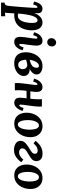

<svg xmlns="http://www.w3.org/2000/svg" viewBox="1226 -2028 1058 3549"><g transform="rotate(90 1754.5 -254.0)"><path d="M28 255V190Q53 190 65.5 178.5Q78 167 83.5 146.5Q89 126 91 100Q102 -17 109 -102.5Q116 -188 119.5 -246Q123 -304 124.5 -338.5Q126 -373 126 -389Q126 -407 121.5 -412.5Q117 -418 111 -418Q100 -418 88 -401Q76 -384 63 -339L9 -355Q13 -376 22 -403Q31 -430 47 -454.5Q63 -479 86.5 -495Q110 -511 143 -511Q175 -511 200 -492Q225 -473 225 -420Q225 -401 224 -389Q223 -377 221 -360H222Q246 -420 275.5 -453Q305 -486 336 -498.5Q367 -511 393 -511Q441 -511 474 -487Q507 -463 524 -420Q541 -377 541 -320Q541 -225 510.5 -150Q480 -75 417.5 -32Q355 11 259 11Q254 11 244.5 11Q235 11 227 10Q225 58 223 90.5Q221 123 219 144.5Q217 166 215 182Q231 180 251 179.5Q271 179 281 179V255ZM271 -55Q305 -55 328.5 -74.5Q352 -94 367 -125Q382 -156 390.5 -192Q399 -228 402 -261.5Q405 -295 405 -319Q405 -356 399 -378Q393 -400 382 -410Q371 -420 356 -420Q336 -420 318.5 -404Q301 -388 286.5 -356Q272 -324 261 -277Q250 -230 242 -168Q239 -143 236 -116.5Q233 -90 231 -61Q242 -58 253.5 -56.5Q265 -55 271 -55Z M731 -511Q783 -511 803.5 -479.5Q824 -448 824 -395Q824 -371 819 -330Q814 -289 808 -244Q802 -199 797 -162Q792 -125 792 -108Q792 -92 797 -87Q802 -82 807 -82Q819 -82 831 -99Q843 -116 856 -161L910 -145Q906 -124 894.5 -97Q883 -70 864 -45.5Q845 -21 818.5 -5Q792 11 758 11Q703 11 682.5 -19Q662 -49 662 -102Q662 -131 667 -171Q672 -211 678.5 -253Q685 -295 690 -331.5Q695 -368 695 -392Q695 -409 690 -413.5Q685 -418 679 -418Q668 -418 656 -401Q644 -384 631 -339L577 -355Q581 -376 593 -403Q605 -430 624.5 -454.5Q644 -479 670.5 -495Q697 -511 731 -511ZM766 -763Q799 -763 819.5 -739Q840 -715 838 -680Q837 -646 815 -622.5Q793 -599 760 -599Q726 -599 705.5 -622.5Q685 -646 686 -680Q688 -715 712 -739Q736 -763 766 -763Z M1148 11Q1077 11 1032 -17Q987 -45 966.5 -94Q946 -143 946 -205Q946 -261 962.5 -315.5Q979 -370 1011.5 -414Q1044 -458 1092 -484.5Q1140 -511 1204 -511Q1244 -511 1278.5 -499Q1313 -487 1335 -462.5Q1357 -438 1357 -402Q1357 -358 1316 -316Q1275 -274 1175 -252L1177 -232L1084 -208Q1088 -138 1111 -100Q1134 -62 1178 -62Q1214 -62 1236.5 -85.5Q1259 -109 1259 -146Q1259 -173 1245.5 -195.5Q1232 -218 1203.5 -226.5Q1175 -235 1129 -220L1122 -259Q1200 -279 1251 -277Q1302 -275 1331.5 -259Q1361 -243 1373 -218Q1385 -193 1385 -166Q1385 -117 1354 -77Q1323 -37 1269.5 -13Q1216 11 1148 11ZM1086 -274Q1143 -288 1173.5 -304.5Q1204 -321 1217 -342Q1230 -363 1232 -390Q1235 -421 1226 -433Q1217 -445 1198 -445Q1171 -445 1148 -422.5Q1125 -400 1109 -361.5Q1093 -323 1086 -274Z M1878 11Q1857 11 1835.5 2.5Q1814 -6 1800 -28Q1786 -50 1786 -90Q1786 -113 1790 -146Q1794 -179 1798 -217L1659 -216Q1655 -182 1651.5 -146Q1648 -110 1648 -77Q1648 -55 1649 -34Q1650 -13 1651 0H1518Q1516 -15 1515.5 -26.5Q1515 -38 1515 -48Q1515 -69 1517.5 -98.5Q1520 -128 1524 -161.5Q1528 -195 1532 -228Q1536 -255 1539.5 -280.5Q1543 -306 1545.5 -327.5Q1548 -349 1549.5 -366Q1551 -383 1551 -392Q1551 -406 1548 -412Q1545 -418 1537 -418Q1526 -418 1514 -401Q1502 -384 1489 -339L1434 -355Q1439 -376 1450.5 -403Q1462 -430 1481.5 -454.5Q1501 -479 1527.5 -495Q1554 -511 1588 -511Q1616 -511 1636.5 -500.5Q1657 -490 1668.5 -464.5Q1680 -439 1680 -395Q1680 -379 1676.5 -350Q1673 -321 1668 -286H1806Q1810 -320 1812.5 -356Q1815 -392 1816 -428.5Q1817 -465 1814 -500H1948Q1950 -479 1950.5 -470.5Q1951 -462 1951 -452Q1951 -426 1947.5 -388Q1944 -350 1938.5 -308Q1933 -266 1927 -225.5Q1921 -185 1917.5 -154Q1914 -123 1914 -108Q1914 -92 1918.5 -87Q1923 -82 1928 -82Q1939 -82 1951 -99Q1963 -116 1976 -161L2030 -145Q2026 -124 2014 -97Q2002 -70 1983 -45.5Q1964 -21 1937.5 -5Q1911 11 1878 11Z M2315 -511Q2371 -511 2416.5 -485Q2462 -459 2489 -409Q2516 -359 2516 -288Q2516 -209 2485.5 -140.5Q2455 -72 2399 -30.5Q2343 11 2265 11Q2198 11 2153 -19.5Q2108 -50 2086 -102Q2064 -154 2064 -216Q2064 -296 2094.5 -363Q2125 -430 2181.5 -470.5Q2238 -511 2315 -511ZM2300 -445Q2270 -446 2247.5 -418.5Q2225 -391 2212.5 -345Q2200 -299 2200 -244Q2200 -214 2203.5 -181Q2207 -148 2216.5 -119.5Q2226 -91 2241.5 -73Q2257 -55 2281 -55Q2307 -55 2325 -75Q2343 -95 2354.5 -126.5Q2366 -158 2371.5 -193Q2377 -228 2378 -259Q2379 -286 2376 -318Q2373 -350 2365 -379Q2357 -408 2341 -426.5Q2325 -445 2300 -445Z M2747 16Q2710 16 2672 3.5Q2634 -9 2609 -36Q2584 -63 2584 -105Q2584 -139 2600.5 -166Q2617 -193 2653 -220Q2689 -247 2745 -280Q2780 -301 2801 -320.5Q2822 -340 2823 -369Q2824 -392 2810 -407Q2796 -422 2768 -422Q2742 -422 2718.5 -413.5Q2695 -405 2674 -388Q2653 -371 2631 -346L2583 -382Q2627 -441 2686.5 -476.5Q2746 -512 2820 -512Q2872 -512 2902 -495.5Q2932 -479 2945.5 -453Q2959 -427 2959 -399Q2959 -347 2922.5 -314Q2886 -281 2821 -245Q2772 -218 2748.5 -195.5Q2725 -173 2723 -146Q2721 -120 2733 -105Q2745 -90 2763 -84Q2781 -78 2798 -78Q2866 -78 2931 -157L2979 -118Q2954 -84 2922.5 -53.5Q2891 -23 2848 -3.5Q2805 16 2747 16Z M3273 -511Q3329 -511 3374.5 -485Q3420 -459 3447 -409Q3474 -359 3474 -288Q3474 -209 3443.5 -140.5Q3413 -72 3357 -30.5Q3301 11 3223 11Q3156 11 3111 -19.5Q3066 -50 3044 -102Q3022 -154 3022 -216Q3022 -296 3052.5 -363Q3083 -430 3139.5 -470.5Q3196 -511 3273 -511ZM3258 -445Q3228 -446 3205.5 -418.5Q3183 -391 3170.5 -345Q3158 -299 3158 -244Q3158 -214 3161.5 -181Q3165 -148 3174.5 -119.5Q3184 -91 3199.5 -73Q3215 -55 3239 -55Q3265 -55 3283 -75Q3301 -95 3312.5 -126.5Q3324 -158 3329.5 -193Q3335 -228 3336 -259Q3337 -286 3334 -318Q3331 -350 3323 -379Q3315 -408 3299 -426.5Q3283 -445 3258 -445Z"/></g></svg>

Font: Lora
Style: Italic
Weight: 400
Italic angle: -3°
Designer: Olga Karpushina, Alexei Vanyashin (Cyrillic)
Foundry: Cyreal
Version: Version 3.008